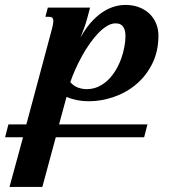

<svg xmlns="http://www.w3.org/2000/svg" viewBox="-80 -549 734 768"><path d="M201.2 -220.7Q213.9 -205.1 231.7 -198.7Q249.5 -192.4 266.1 -192.4Q292 -192.4 313.5 -202.4Q335 -212.4 352.3 -229.2Q369.6 -246.1 382.8 -268.1Q396 -290 404.5 -313.7Q413.1 -337.4 417.5 -361.1Q421.9 -384.8 421.9 -405.3Q421.9 -415.5 419.9 -424.6Q418 -433.6 413.6 -440.7Q409.2 -447.8 401.6 -451.7Q394 -455.6 382.3 -455.6Q365.2 -455.6 347.7 -444.8Q330.1 -434.1 312.7 -416Q295.4 -397.9 278.8 -374.3Q262.2 -350.6 247.8 -324.5Q233.4 -298.3 221.4 -271.5Q209.5 -244.6 201.2 -220.7ZM111.3 -518.6H280.3L268.1 -473.1Q263.7 -456.1 256.6 -437Q249.5 -418 241.7 -398.4Q261.2 -433.6 283 -458.3Q304.7 -482.9 327.9 -498.8Q351.1 -514.6 374.8 -522Q398.4 -529.3 422.4 -529.3Q451.2 -529.3 475.3 -520.3Q499.5 -511.2 516.8 -495.1Q534.2 -479 543.9 -456.3Q553.7 -433.6 553.7 -406.7Q553.7 -343.8 529.3 -294.7Q504.9 -245.6 465.3 -212.2Q425.8 -178.7 375.7 -161.4Q325.7 -144 274.9 -144Q227.5 -144 186 -161.1L156.2 -51.3H509.8L496.6 0H143.1L89.4 198.7H-42L12.2 0H-59.6L-46.4 -51.3H25.4L127.9 -433.6Q133.3 -454.1 133.3 -464.4Q133.3 -474.6 128.7 -478.3Q124 -481.9 115.2 -481.9H101.6Z"/></svg>

Font: Arian AMU Serif
Style: Bold Italic
Weight: 700
Italic angle: -15°
Designer: Ruben Hakobyan (Tarumian)
Foundry: Ruben Hakobyan (Tarumian)
Version: Version 1.002